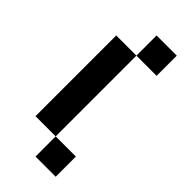

<svg xmlns="http://www.w3.org/2000/svg" viewBox="-291 -838 1051 1051"><g transform="rotate(45 234.5 -312.0)"><path d="M390.6 156.2H234.4V0H78.1V-625H234.4V-781.2H390.6V-625H234.4V0H390.6Z"/></g></svg>

Font: Sorena-Fanum Normal
Style: Regular
Weight: 400
Designer: Mohammad Darvishi
Version: Version 1.000;March 20, 2024;FontCreator 15.0.0.2958 64-bit